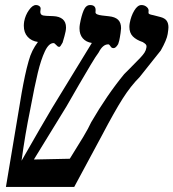

<svg xmlns="http://www.w3.org/2000/svg" viewBox="-20 -742 688 762"><path d="M618 -541.5Q601.5 -520 584.5 -499.5Q551 -457.5 534 -436Q498.5 -400.5 466.8 -350.5Q435 -300.5 384.5 -204.5L274.5 0H3.5L59.5 -334.5Q72 -413 86 -471Q87 -475.5 93.5 -499.2Q100 -523 108.8 -540.5Q117.5 -558 130.5 -575.5Q105 -579 89.8 -595.8Q74.5 -612.5 74.5 -640Q74.5 -648 76 -657Q80.5 -681.5 94.8 -701.8Q109 -722 122.5 -722Q131 -722 136.8 -717.2Q142.5 -712.5 141 -705Q140 -698 140 -695.5Q140 -687 145.2 -683.2Q150.5 -679.5 165 -679L191 -678Q215.5 -677 228.8 -665.8Q242 -654.5 242 -633Q242 -626.5 240.5 -618Q237.5 -602.5 228.5 -573Q219.5 -556 215.5 -556Q211.5 -556 208.8 -558Q206 -560 202.5 -564Q196.5 -571 192.5 -571Q173.5 -571 158 -538Q142.5 -505 130 -453Q117.5 -401 102 -318L100 -307.5Q79.5 -208 65.5 -104L79 -127.5Q142 -238 186.5 -313L344.5 -571.5Q321.5 -575 308.5 -590Q295.5 -605 295.5 -629.5Q295.5 -637 297 -646Q303 -679.5 312 -700.8Q321 -722 337.5 -722Q359.5 -722 359.5 -702L359 -693Q359 -683.5 385.5 -680.5L412 -677.5Q436.5 -675 448.5 -663.8Q460.5 -652.5 460.5 -630Q460.5 -625 458.5 -611Q457.5 -607 455.8 -594Q454 -581 449 -567Q439.5 -551 431 -551Q425.5 -551 422.8 -553.2Q420 -555.5 416.8 -560.8Q413.5 -566 409.5 -566Q388 -566 372 -534.5Q360 -518.5 339 -483.2Q318 -448 293.5 -406Q274.5 -372 244 -320L114.5 -109L257 -112Q290 -164.5 310.5 -198.8Q331 -233 342 -257Q404 -364 473 -448L494 -469Q524.5 -499.5 536 -511.8Q547.5 -524 553.5 -533.2Q559.5 -542.5 561 -553Q561.5 -555 561.5 -558Q561.5 -562.5 558.5 -566Q555.5 -569.5 546.5 -575Q521 -583.5 507.2 -597.5Q493.5 -611.5 493.5 -635.5Q493.5 -643 495 -651Q500 -678.5 513 -700.2Q526 -722 541.5 -722Q553.5 -722 562.5 -714.2Q571.5 -706.5 569.5 -696Q568.5 -689.5 571.2 -687.2Q574 -685 580.5 -683.5Q587 -682 589.5 -681.5L616.5 -674.5Q634 -670 641.2 -660Q648.5 -650 648.5 -633.5Q648.5 -626 645.5 -607Q642 -584 618 -541.5Z"/></svg>

Font: JuliaMono MediumItalic
Style: Regular
Weight: 500
Italic angle: -9°
Monospace: yes
Designer: cormullion
Foundry: corm
Version: Version 0.049; ttfautohint (v1.8.4)